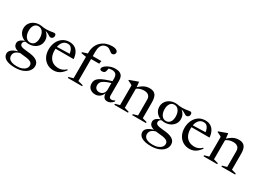

<svg xmlns="http://www.w3.org/2000/svg" viewBox="-19 -1623 3800 2780"><g transform="rotate(30 1881.5 -233.0)"><path d="M215 254Q163.5 254 124.8 245.8Q86 237.5 60 222Q34 206.5 21 185Q8 163.5 8 136.5Q8 116.5 18.2 98.5Q28.5 80.5 50.5 64.8Q72.5 49 107.8 35.8Q143 22.5 193 12H221V23Q167.5 31.5 137 47Q106.5 62.5 93.8 83.2Q81 104 81 128.5Q81 158.5 97.2 179.8Q113.5 201 146.2 212.2Q179 223.5 227.5 223.5Q278 223.5 314.5 209.5Q351 195.5 370.5 171.8Q390 148 390 120Q390 99.5 380.5 85.2Q371 71 349.8 61.2Q328.5 51.5 294 45.8Q259.5 40 209 36.5Q162.5 33 132.5 24Q102.5 15 85.5 1.8Q68.5 -11.5 61.8 -28.2Q55 -45 55 -64Q55 -99.5 87.5 -124Q120 -148.5 175 -161L186 -151Q156 -148 141.8 -133.8Q127.5 -119.5 127.5 -99.5Q127.5 -87 132.2 -77Q137 -67 150.5 -59.5Q164 -52 190.8 -46.8Q217.5 -41.5 261.5 -38Q309.5 -34.5 346.5 -25.8Q383.5 -17 409.2 -1.8Q435 13.5 448.2 35.8Q461.5 58 461.5 89Q461.5 132 432.8 169.8Q404 207.5 348.8 230.8Q293.5 254 215 254ZM219 -142Q168.5 -142 127.5 -162.8Q86.5 -183.5 62.5 -220Q38.5 -256.5 38.5 -303Q38.5 -350.5 62.5 -387Q86.5 -423.5 127.5 -444Q168.5 -464.5 219 -464.5Q257.5 -464.5 290.5 -452.8Q323.5 -441 348.2 -419Q373 -397 386.8 -367.8Q400.5 -338.5 400.5 -303.5Q400.5 -256.5 376.5 -220Q352.5 -183.5 311.5 -162.8Q270.5 -142 219 -142ZM227 -170Q272 -172 295.2 -208.8Q318.5 -245.5 316 -304.5Q313.5 -366.5 285.2 -402.2Q257 -438 211 -436.5Q168 -435 144.2 -398.5Q120.5 -362 122.5 -302.5Q125 -241.5 153.2 -205Q181.5 -168.5 227 -170ZM281.5 -434.5 264 -458.5Q307.5 -453.5 338.8 -454Q370 -454.5 392 -457.8Q414 -461 430.2 -464.2Q446.5 -467.5 460 -467.5Q474.5 -467.5 482.5 -459Q490.5 -450.5 490.5 -432.5Q490.5 -410 476.8 -396Q463 -382 445.5 -382Q432.5 -382 420 -389.8Q407.5 -397.5 390.8 -407.5Q374 -417.5 347.8 -425.5Q321.5 -433.5 281.5 -434.5Z M720.5 -464.5Q770 -464.5 806.8 -443Q843.5 -421.5 865.2 -380Q887 -338.5 892 -278H577.5L578.5 -310L841.5 -318L806 -297.5Q802 -339.5 790.5 -369Q779 -398.5 759.5 -414.2Q740 -430 710.5 -430Q673.5 -430 646.2 -409.5Q619 -389 604 -349.2Q589 -309.5 589 -253Q589 -188 610.8 -143.5Q632.5 -99 672.2 -76.5Q712 -54 766.5 -54Q788.5 -54 809.5 -59.8Q830.5 -65.5 850.2 -77.2Q870 -89 886.5 -106L897.5 -95Q870.5 -58 842.8 -34.8Q815 -11.5 784.2 -0.8Q753.5 10 718 10Q657.5 10 610 -18.5Q562.5 -47 535 -98.8Q507.5 -150.5 507.5 -220.5Q507.5 -287 533 -342.5Q558.5 -398 606.2 -431.2Q654 -464.5 720.5 -464.5Z M1052.5 -406 1032.5 -395.5 945.5 -410V-425.5L1039 -455.5L1063 -454.5H1254L1245.5 -406ZM1110 -38 1194.5 -17V0H955.5V-17L1030 -38V-465.5Q1030 -530.5 1051 -578.5Q1072 -626.5 1108.2 -658Q1144.5 -689.5 1189.8 -705Q1235 -720.5 1283 -720.5Q1309 -720.5 1327.5 -716.2Q1346 -712 1358 -704.5Q1370 -697 1375.5 -687.5Q1381 -678 1381 -667Q1381 -647.5 1368 -634.2Q1355 -621 1335.5 -621Q1322.5 -621 1310.5 -629.5Q1298.5 -638 1285.5 -648.8Q1272.5 -659.5 1256.5 -668Q1240.5 -676.5 1219 -676.5Q1189 -676.5 1164.2 -662Q1139.5 -647.5 1124.8 -615.2Q1110 -583 1110 -528.5Z M1569 -292 1576.5 -261.5Q1513.5 -245.5 1474 -229.5Q1434.5 -213.5 1412.8 -197.2Q1391 -181 1382.8 -162.8Q1374.5 -144.5 1374.5 -123Q1374.5 -86 1396.2 -66.8Q1418 -47.5 1449.5 -47.5Q1474.5 -47.5 1494.8 -59.2Q1515 -71 1527 -91.2Q1539 -111.5 1539 -137V-333.5Q1539 -374.5 1518.2 -397.8Q1497.5 -421 1452 -421Q1433.5 -421 1412.2 -416.5Q1391 -412 1374 -403.5L1400 -425.5Q1398.5 -410 1395.5 -394Q1392.5 -378 1388.5 -365.2Q1384.5 -352.5 1378.5 -346Q1371 -337.5 1358.8 -333.5Q1346.5 -329.5 1333.5 -329.5Q1317.5 -329.5 1307.8 -336.8Q1298 -344 1298 -356.5Q1298 -373.5 1315 -392Q1332 -410.5 1359.2 -426.2Q1386.5 -442 1419.5 -451.8Q1452.5 -461.5 1485 -461.5Q1533 -461.5 1562.2 -447.2Q1591.5 -433 1604.8 -406Q1618 -379 1618 -340.5V-89.5Q1618 -73.5 1622.8 -63.2Q1627.5 -53 1636.5 -48Q1645.5 -43 1658.5 -43Q1671.5 -43 1686 -48Q1700.5 -53 1715 -62V-42Q1689 -12.5 1664.2 -1.5Q1639.5 9.5 1616.5 9.5Q1590.5 9.5 1573.5 -2.2Q1556.5 -14 1548 -35.8Q1539.5 -57.5 1539 -87.5L1541.5 -91Q1534.5 -61.5 1516.2 -38.8Q1498 -16 1472.5 -3Q1447 10 1417.5 10Q1363.5 10 1328 -19.8Q1292.5 -49.5 1292.5 -105.5Q1292.5 -135 1303.8 -158.8Q1315 -182.5 1344.8 -203.8Q1374.5 -225 1429 -246.2Q1483.5 -267.5 1569 -292Z M1886.5 -373V-38L1962 -17V0H1733V-17L1807.5 -38V-367.5Q1799.5 -374.5 1783.8 -383Q1768 -391.5 1734 -406V-417.5L1869 -466.5H1876.5ZM2032 -17 2107.5 -38V-302.5Q2107.5 -332 2096 -352.5Q2084.5 -373 2061.5 -384Q2038.5 -395 2004 -395Q1964.5 -395 1930.2 -381.5Q1896 -368 1879.5 -350.5L1864 -365Q1895 -393.5 1920.2 -412.8Q1945.5 -432 1968.2 -443.5Q1991 -455 2013.8 -459.8Q2036.5 -464.5 2061.5 -464.5Q2126.5 -464.5 2156.8 -425.8Q2187 -387 2187 -302.5V-38L2262 -17V0H2032Z M2487 254Q2435.5 254 2396.8 245.8Q2358 237.5 2332 222Q2306 206.5 2293 185Q2280 163.5 2280 136.5Q2280 116.5 2290.2 98.5Q2300.5 80.5 2322.5 64.8Q2344.5 49 2379.8 35.8Q2415 22.5 2465 12H2493V23Q2439.5 31.5 2409 47Q2378.5 62.5 2365.8 83.2Q2353 104 2353 128.5Q2353 158.5 2369.2 179.8Q2385.5 201 2418.2 212.2Q2451 223.5 2499.5 223.5Q2550 223.5 2586.5 209.5Q2623 195.5 2642.5 171.8Q2662 148 2662 120Q2662 99.5 2652.5 85.2Q2643 71 2621.8 61.2Q2600.5 51.5 2566 45.8Q2531.5 40 2481 36.5Q2434.5 33 2404.5 24Q2374.5 15 2357.5 1.8Q2340.5 -11.5 2333.8 -28.2Q2327 -45 2327 -64Q2327 -99.5 2359.5 -124Q2392 -148.5 2447 -161L2458 -151Q2428 -148 2413.8 -133.8Q2399.5 -119.5 2399.5 -99.5Q2399.5 -87 2404.2 -77Q2409 -67 2422.5 -59.5Q2436 -52 2462.8 -46.8Q2489.5 -41.5 2533.5 -38Q2581.5 -34.5 2618.5 -25.8Q2655.5 -17 2681.2 -1.8Q2707 13.5 2720.2 35.8Q2733.5 58 2733.5 89Q2733.5 132 2704.8 169.8Q2676 207.5 2620.8 230.8Q2565.5 254 2487 254ZM2491 -142Q2440.5 -142 2399.5 -162.8Q2358.5 -183.5 2334.5 -220Q2310.5 -256.5 2310.5 -303Q2310.5 -350.5 2334.5 -387Q2358.5 -423.5 2399.5 -444Q2440.5 -464.5 2491 -464.5Q2529.5 -464.5 2562.5 -452.8Q2595.5 -441 2620.2 -419Q2645 -397 2658.8 -367.8Q2672.5 -338.5 2672.5 -303.5Q2672.5 -256.5 2648.5 -220Q2624.5 -183.5 2583.5 -162.8Q2542.5 -142 2491 -142ZM2499 -170Q2544 -172 2567.2 -208.8Q2590.5 -245.5 2588 -304.5Q2585.5 -366.5 2557.2 -402.2Q2529 -438 2483 -436.5Q2440 -435 2416.2 -398.5Q2392.5 -362 2394.5 -302.5Q2397 -241.5 2425.2 -205Q2453.5 -168.5 2499 -170ZM2553.5 -434.5 2536 -458.5Q2579.5 -453.5 2610.8 -454Q2642 -454.5 2664 -457.8Q2686 -461 2702.2 -464.2Q2718.5 -467.5 2732 -467.5Q2746.5 -467.5 2754.5 -459Q2762.5 -450.5 2762.5 -432.5Q2762.5 -410 2748.8 -396Q2735 -382 2717.5 -382Q2704.5 -382 2692 -389.8Q2679.5 -397.5 2662.8 -407.5Q2646 -417.5 2619.8 -425.5Q2593.5 -433.5 2553.5 -434.5Z M2992.5 -464.5Q3042 -464.5 3078.8 -443Q3115.5 -421.5 3137.2 -380Q3159 -338.5 3164 -278H2849.5L2850.5 -310L3113.5 -318L3078 -297.5Q3074 -339.5 3062.5 -369Q3051 -398.5 3031.5 -414.2Q3012 -430 2982.5 -430Q2945.5 -430 2918.2 -409.5Q2891 -389 2876 -349.2Q2861 -309.5 2861 -253Q2861 -188 2882.8 -143.5Q2904.5 -99 2944.2 -76.5Q2984 -54 3038.5 -54Q3060.5 -54 3081.5 -59.8Q3102.5 -65.5 3122.2 -77.2Q3142 -89 3158.5 -106L3169.5 -95Q3142.5 -58 3114.8 -34.8Q3087 -11.5 3056.2 -0.8Q3025.5 10 2990 10Q2929.5 10 2882 -18.5Q2834.5 -47 2807 -98.8Q2779.5 -150.5 2779.5 -220.5Q2779.5 -287 2805 -342.5Q2830.5 -398 2878.2 -431.2Q2926 -464.5 2992.5 -464.5Z M3377.5 -373V-38L3453 -17V0H3224V-17L3298.5 -38V-367.5Q3290.5 -374.5 3274.8 -383Q3259 -391.5 3225 -406V-417.5L3360 -466.5H3367.5ZM3523 -17 3598.5 -38V-302.5Q3598.5 -332 3587 -352.5Q3575.5 -373 3552.5 -384Q3529.5 -395 3495 -395Q3455.5 -395 3421.2 -381.5Q3387 -368 3370.5 -350.5L3355 -365Q3386 -393.5 3411.2 -412.8Q3436.5 -432 3459.2 -443.5Q3482 -455 3504.8 -459.8Q3527.5 -464.5 3552.5 -464.5Q3617.5 -464.5 3647.8 -425.8Q3678 -387 3678 -302.5V-38L3753 -17V0H3523Z"/></g></svg>

Font: Newsreader 36pt
Style: Regular
Weight: 400
Designer: Hugues Gentile
Foundry: Production Type
Version: Version 1.003